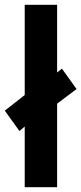

<svg xmlns="http://www.w3.org/2000/svg" viewBox="-41 -780 339 800"><path d="M62 0V-253L40 -234L-21 -319L62 -384V-760H197V-478L217 -494L278 -409L197 -348V0Z"/></svg>

Font: Noto Sans Kannada Condensed
Style: Bold
Weight: 700
Width: 3
Designer: Jelle Bosma - Monotype Design Team
Foundry: Monotype Imaging Inc.
Version: Version 2.005; ttfautohint (v1.8.4.7-5d5b)